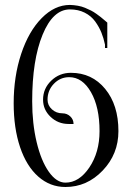

<svg xmlns="http://www.w3.org/2000/svg" viewBox="-20 -747 533 775"><path d="M266.1 -453.1Q351.1 -453.1 404.5 -388.2Q458 -323.2 458 -217.8Q458 -125 394.5 -58.6Q331.1 7.8 244.1 7.8Q182.1 7.8 134.5 -34.2Q86.9 -76.2 61 -153.1Q35.2 -230 35.2 -330.1Q35.2 -438 65.4 -529.3Q95.7 -620.6 148.2 -673.8Q200.7 -727.1 262.2 -727.1Q278.3 -726.6 293.9 -723.9Q309.6 -721.2 323 -715.6Q336.4 -710 347.2 -704.6Q357.9 -699.2 369.4 -690.9Q380.9 -682.6 386.7 -678Q392.6 -673.3 401.9 -665.3Q411.1 -657.2 413.1 -655.8V-553.2H403.8V-566.9Q398.4 -592.8 389.4 -615.2Q380.4 -637.7 364.3 -660.2Q348.1 -682.6 322 -695.8Q295.9 -709 262.2 -709Q193.8 -709 151.9 -606.9Q109.9 -504.9 109.9 -337.9Q109.9 -249 127.9 -173.3Q146 -97.7 177 -53.7Q208 -9.8 244.1 -9.8Q299.3 -9.8 340.6 -71Q381.8 -132.3 381.8 -217.8Q381.8 -314.5 347.2 -375Q312.5 -435.5 259.3 -435.5Q223.1 -435.5 197.5 -408.9Q171.9 -382.3 171.9 -344.7Q171.9 -321.8 189.5 -305.7Q207 -289.6 231.9 -289.6Q250.5 -289.6 263.7 -277.1Q276.9 -264.6 276.9 -246.6H256.8Q214.4 -246.6 184.1 -275.4Q153.8 -304.2 153.8 -344.7Q153.8 -389.6 186.8 -421.4Q219.7 -453.1 266.1 -453.1Z"/></svg>

Font: FoglihtenNo07calt
Style: Regular
Weight: 500
Designer: gluk (gluksza@wp.pl)
Foundry: gluk (gluksza@wp.pl)
Version: Version 0.844